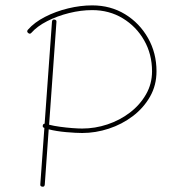

<svg xmlns="http://www.w3.org/2000/svg" viewBox="-20 -686 679 714"><path d="M84.5 -563.5Q78.1 -568.8 84 -575.7Q107.9 -603 147.5 -623.3Q187 -643.6 233.2 -654.8Q279.3 -666 322.8 -666Q391.1 -666 445.1 -633.1Q499 -600.1 530.5 -544.4Q562 -488.8 562 -420.9Q562 -368.7 537.8 -326.4Q513.7 -284.2 473.6 -253.9Q433.6 -223.6 384.5 -207.5Q335.4 -191.4 285.6 -191.4Q263.2 -191.4 226.3 -194.6Q189.5 -197.8 161.1 -205.1L146.5 0.5Q145.5 9.3 137.7 8.3Q128.9 7.3 129.9 -0.5L145 -210.4H144.5Q136.7 -212.9 139.6 -221.2Q141.1 -225.6 146 -226.1L173.3 -605.5Q174.3 -614.3 182.1 -613.3Q190.9 -612.3 189.9 -604.5L162.6 -222.2Q179.7 -217.8 202.9 -214.6Q226.1 -211.4 248.5 -209.7Q271 -208 285.6 -208Q333.5 -208 379.6 -223.4Q425.8 -238.8 463.1 -267.3Q500.5 -295.9 522.9 -335Q545.4 -374 545.4 -420.9Q545.4 -484.4 516.1 -535.9Q486.8 -587.4 436.5 -617.9Q386.2 -648.4 322.8 -648.4Q281.2 -648.4 237.1 -637.5Q192.9 -626.5 155.5 -607.4Q118.2 -588.4 96.7 -564Q91.3 -557.6 84.5 -563.5Z"/></svg>

Font: Mikhak-DS1-FD Thin
Style: Regular
Weight: 100
Designer: Amin Abedi
Version: Version 3.2